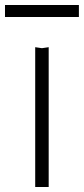

<svg xmlns="http://www.w3.org/2000/svg" viewBox="-61 -749 336 769"><path d="M-41 -681V-729H255V-681ZM80 -560 107 -556 134 -560V0H80Z"/></svg>

Font: Unbounded ExtraLight
Style: Regular
Weight: 250
Designer: Luke Prowse, Jean-Baptiste Morizot, Fátima Lázaro, Florian Runge
Foundry: NaN
Version: Version 1.701;gftools[0.9.28.dev5+ged2979d]